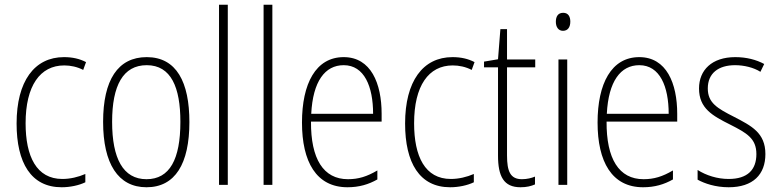

<svg xmlns="http://www.w3.org/2000/svg" viewBox="-20 -780 3287 810"><path d="M240 10C276 10 313 2 340 -11V-46C310 -33 276 -25 243 -25C134 -25 88 -120 88 -260C88 -418 149 -504 251 -504C278 -504 306 -498 331 -485L343 -518C316 -532 286 -539 250 -539C125 -539 50 -437 50 -259C50 -93 111 10 240 10Z M779 -265C779 -433 725 -539 599 -539C477 -539 415 -442 415 -266C415 -90 478 10 598 10C719 10 779 -89 779 -265ZM453 -266C453 -419 499 -505 599 -505C702 -505 741 -411 741 -266C741 -108 696 -24 598 -24C499 -24 453 -112 453 -266Z M941 0V-760H904V0Z M1129 0V-760H1092V0Z M1430 -539C1312 -539 1254 -427 1254 -263C1254 -98 1314 10 1446 10C1495 10 1535 -2 1572 -23V-61C1528 -35 1492 -24 1448 -24C1344 -24 1291 -110 1292 -267H1590V-300C1590 -428 1545 -539 1430 -539ZM1430 -505C1517 -505 1554 -415 1554 -300H1293C1300 -437 1351 -505 1430 -505Z M1879 10C1915 10 1952 2 1979 -11V-46C1949 -33 1915 -25 1882 -25C1773 -25 1727 -120 1727 -260C1727 -418 1788 -504 1890 -504C1917 -504 1945 -498 1970 -485L1982 -518C1955 -532 1925 -539 1889 -539C1764 -539 1689 -437 1689 -259C1689 -93 1750 10 1879 10Z M2182 -24C2133 -24 2119 -57 2119 -124V-496H2238V-529H2119V-657H2091L2081 -530L2022 -520V-496H2081V-124C2081 -36 2105 10 2176 10C2202 10 2221 5 2237 -2V-35C2223 -29 2203 -24 2182 -24Z M2356 -726C2333 -726 2325 -709 2325 -688C2325 -667 2335 -650 2355 -650C2376 -650 2386 -666 2386 -689C2386 -709 2378 -726 2356 -726ZM2373 -529H2336V0H2373Z M2677 -539C2559 -539 2501 -427 2501 -263C2501 -98 2561 10 2693 10C2742 10 2782 -2 2819 -23V-61C2775 -35 2739 -24 2695 -24C2591 -24 2538 -110 2539 -267H2837V-300C2837 -428 2792 -539 2677 -539ZM2677 -505C2764 -505 2801 -415 2801 -300H2540C2547 -437 2598 -505 2677 -505Z M3209 -130C3209 -220 3150 -249 3077 -287C3006 -323 2966 -346 2966 -407C2966 -471 3011 -505 3081 -505C3119 -505 3160 -495 3188 -477L3204 -510C3171 -528 3129 -539 3082 -539C2983 -539 2929 -484 2929 -407C2929 -323 2985 -292 3061 -254C3130 -219 3171 -196 3171 -130C3171 -64 3134 -25 3054 -25C3006 -25 2959 -40 2923 -63V-22C2952 -6 2998 10 3054 10C3157 10 3209 -44 3209 -130Z"/></svg>

Font: Noto Sans Thai Looped Condensed ExtraLight
Style: Regular
Weight: 200
Width: 3
Designer: Sasikarn Vongin, Ben Mitchell
Foundry: The Fontpad Ltd
Version: Version 1.001